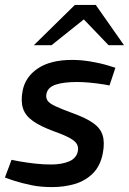

<svg xmlns="http://www.w3.org/2000/svg" viewBox="-21 -755 525 782"><path d="M191 7Q145 7 108 -0.5Q71 -8 33 -20L-1 -32L26 -104L57 -98Q91 -92 123.5 -88.5Q156 -85 187 -85Q230 -85 260 -97.5Q290 -110 296 -139Q299 -154 293 -166.5Q287 -179 265.5 -191.5Q244 -204 199 -220Q145 -240 114 -261.5Q83 -283 73 -312.5Q63 -342 71 -385Q82 -442 133.5 -476.5Q185 -511 273 -511Q309 -511 348 -504.5Q387 -498 420 -488L449 -479L425 -407L403 -411Q371 -416 344 -418.5Q317 -421 293 -421Q237 -421 205 -410Q173 -399 168 -372Q165 -357 172.5 -345.5Q180 -334 204.5 -322.5Q229 -311 278 -293Q330 -274 359 -253.5Q388 -233 397 -204Q406 -175 398 -132Q388 -79 357 -48.5Q326 -18 283 -5.5Q240 7 191 7ZM421 -571 307 -690 284 -735H369L484 -571ZM117 -571 284 -735H369L333 -686L189 -571Z"/></svg>

Font: REM
Style: Italic
Weight: 400
Italic angle: -11°
Designer: Octavio Pardo
Foundry: Ashler Design
Version: Version 1.005;gftools[0.9.28]